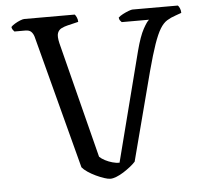

<svg xmlns="http://www.w3.org/2000/svg" viewBox="-51 -757 858 811"><g transform="rotate(-5 378.0 -352.0)"><path d="M385 0Q375 0 358.5 -5.5Q342 -11 324 -19.5Q306 -28 290.5 -38.5Q275 -49 267 -59L118 -626Q114 -639 106 -647Q98 -655 81 -655H35Q32 -658 28.5 -663Q25 -668 24 -675Q29 -681 40.5 -688Q52 -695 63.5 -699.5Q75 -704 81 -704H295Q299 -700 303 -691Q307 -682 307 -672L261 -661Q248 -658 235.5 -652Q223 -646 218 -632.5Q213 -619 220 -589L345 -97Q354 -88 368.5 -80.5Q383 -73 399 -68.5Q415 -64 429 -64L548 -528Q564 -589 580.5 -619Q597 -649 606 -655H490Q486 -659 483 -663Q480 -667 479 -675Q486 -682 498.5 -688.5Q511 -695 523 -699.5Q535 -704 540 -704H732Q736 -701 740 -692Q744 -683 744 -672L719 -663Q698 -656 682 -646Q666 -636 652.5 -614Q639 -592 624.5 -550.5Q610 -509 591 -438L493 -63Q484 -53 470 -42Q456 -31 441 -21.5Q426 -12 411 -6Q396 0 385 0Z"/></g></svg>

Font: Texturina 12pt Light
Style: Regular
Weight: 300
Designer: Guillermo Torres Carreño
Foundry: Omnibus-Type
Version: Version 1.002